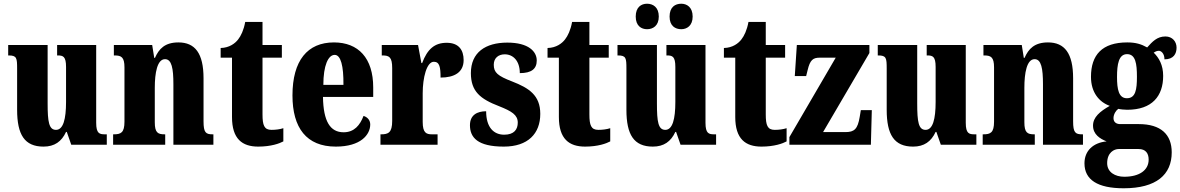

<svg xmlns="http://www.w3.org/2000/svg" viewBox="-20 -778 6344 1032"><path d="M214 10C273 10 311 -17 335 -69H339L363 0H554V-56H544C515 -56 497 -60 497 -118V-536H287V-480H290C319 -480 335 -475 335 -418V-230C335 -138 320 -80 281 -80C243 -80 236 -123 236 -222V-536H24V-480H27C70 -480 72 -466 72 -409V-188C72 -54 112 10 214 10Z M588 0H868V-56H865C828 -56 812 -65 812 -121V-306C812 -386 825 -460 867 -460C903 -460 912 -410 912 -325V0H1127V-56H1123C1086 -56 1074 -65 1074 -126V-357C1074 -492 1028 -550 939 -550C866 -550 834 -515 813 -467H809L798 -536H592V-480H596C632 -480 649 -471 649 -416V-124C649 -65 630 -56 592 -56H588Z M1368 10C1437 10 1483 -7 1503 -18V-89C1485 -83 1462 -80 1439 -80C1400 -80 1391 -105 1391 -163V-468H1495V-536H1391V-660H1298C1290 -616 1275 -585 1260 -566C1244 -545 1213 -521 1166 -520V-468H1227V-149C1227 -31 1282 10 1368 10Z M1785 10C1919 10 1970 -54 1970 -109C1970 -133 1954 -149 1934 -155C1915 -105 1884 -67 1827 -67C1755 -67 1718 -125 1716 -257H1986V-308C1986 -466 1906 -550 1775 -550C1633 -550 1552 -453 1552 -265C1552 -91 1627 10 1785 10ZM1826 -322H1718C1718 -426 1744 -483 1779 -483C1812 -483 1827 -423 1826 -322Z M2025 0H2332V-56H2302C2271 -56 2252 -64 2252 -123V-277C2252 -359 2273 -446 2312 -446C2343 -446 2348 -416 2348 -361C2422 -361 2472 -389 2472 -455C2472 -509 2446 -548 2381 -548C2316 -548 2277 -514 2249 -439H2245L2227 -536H2032V-480H2036C2072 -480 2088 -471 2088 -412V-128C2088 -65 2067 -56 2029 -56H2025Z M2688 10C2818 10 2884 -60 2884 -166C2884 -266 2823 -305 2733 -340C2655 -370 2634 -388 2634 -430C2634 -466 2659 -486 2693 -486C2738 -486 2774 -451 2774 -385C2837 -385 2865 -408 2865 -453C2865 -501 2821 -549 2707 -549C2589 -549 2511 -496 2511 -385C2511 -287 2561 -246 2663 -207C2731 -180 2763 -160 2763 -119C2763 -83 2744 -54 2690 -54C2634 -54 2593 -93 2593 -180C2545 -180 2506 -160 2506 -105C2506 -39 2547 10 2688 10Z M3125 10C3194 10 3240 -7 3260 -18V-89C3242 -83 3219 -80 3196 -80C3157 -80 3148 -105 3148 -163V-468H3252V-536H3148V-660H3055C3047 -616 3032 -585 3017 -566C3001 -545 2970 -521 2923 -520V-468H2984V-149C2984 -31 3039 10 3125 10Z M3642 -621C3671 -621 3703 -639 3703 -689C3703 -740 3671 -758 3642 -758C3609 -758 3579 -740 3579 -689C3579 -639 3609 -621 3642 -621ZM3458 -621C3489 -621 3521 -639 3521 -689C3521 -740 3489 -758 3458 -758C3427 -758 3397 -740 3397 -689C3397 -639 3427 -621 3458 -621ZM3489 10C3548 10 3586 -17 3610 -69H3614L3638 0H3829V-56H3819C3790 -56 3772 -60 3772 -118V-536H3562V-480H3565C3594 -480 3610 -475 3610 -418V-230C3610 -138 3595 -80 3556 -80C3518 -80 3511 -123 3511 -222V-536H3299V-480H3302C3345 -480 3347 -466 3347 -409V-188C3347 -54 3387 10 3489 10Z M4073 10C4142 10 4188 -7 4208 -18V-89C4190 -83 4167 -80 4144 -80C4105 -80 4096 -105 4096 -163V-468H4200V-536H4096V-660H4003C3995 -616 3980 -585 3965 -566C3949 -545 3918 -521 3871 -520V-468H3932V-149C3932 -31 3987 10 4073 10Z M4223 0H4661L4666 -186H4607L4601 -150C4590 -84 4572 -68 4524 -68H4404L4653 -493V-536H4263L4252 -369H4313L4321 -401C4334 -456 4350 -468 4386 -468H4472L4223 -41Z M4888 10C4947 10 4985 -17 5009 -69H5013L5037 0H5228V-56H5218C5189 -56 5171 -60 5171 -118V-536H4961V-480H4964C4993 -480 5009 -475 5009 -418V-230C5009 -138 4994 -80 4955 -80C4917 -80 4910 -123 4910 -222V-536H4698V-480H4701C4744 -480 4746 -466 4746 -409V-188C4746 -54 4786 10 4888 10Z M5262 0H5542V-56H5539C5502 -56 5486 -65 5486 -121V-306C5486 -386 5499 -460 5541 -460C5577 -460 5586 -410 5586 -325V0H5801V-56H5797C5760 -56 5748 -65 5748 -126V-357C5748 -492 5702 -550 5613 -550C5540 -550 5508 -515 5487 -467H5483L5472 -536H5266V-480H5270C5306 -480 5323 -471 5323 -416V-124C5323 -65 5304 -56 5266 -56H5262Z M6020 234C6195 234 6278 161 6278 41C6278 -55 6220 -111 6101 -111H6001C5982 -111 5965 -120 5965 -143C5965 -165 5980 -186 5991 -193C6001 -190 6027 -188 6039 -188C6173 -188 6232 -262 6232 -370C6232 -429 6209 -468 6181 -495C6188 -499 6196 -505 6209 -505C6220 -505 6239 -492 6239 -459C6288 -459 6304 -489 6304 -522C6304 -554 6282 -582 6244 -582C6199 -582 6174 -554 6146 -523C6114 -541 6084 -550 6039 -550C5904 -550 5844 -483 5844 -365C5844 -280 5889 -229 5945 -209C5892 -179 5855 -148 5855 -103C5855 -55 5893 -32 5928 -18C5855 -11 5809 33 5809 100C5809 188 5879 234 6020 234ZM6037 -250C5993 -250 5984 -298 5984 -364C5984 -433 5993 -487 6038 -487C6084 -487 6091 -435 6091 -365C6091 -297 6084 -250 6037 -250ZM6023 172C5974 172 5931 148 5931 99C5931 41 5969 23 5993 23H6100C6138 23 6154 46 6154 80C6154 137 6104 172 6023 172Z"/></svg>

Font: Noto Serif Devanagari ExtraCondensed Black
Style: Regular
Weight: 900
Width: 2
Designer: Universal Thirst, Indian Type Foundry and the Monotype Design Team
Foundry: Monotype Imaging Inc.
Version: Version 2.004